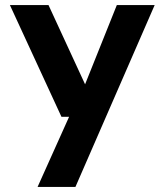

<svg xmlns="http://www.w3.org/2000/svg" viewBox="-20 -516 648 756"><path d="M128 220 252 -56H222L19 -496H171L315 -184L440 -496H589L277 220Z"/></svg>

Font: DM Sans 24pt ExtraBold
Style: Regular
Weight: 800
Designer: Colophon Foundry, Jonny Pinhorn
Foundry: Colophon Foundry
Version: Version 4.004;gftools[0.9.30]